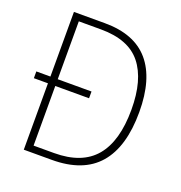

<svg xmlns="http://www.w3.org/2000/svg" viewBox="-129 -824 880 935"><g transform="rotate(20 311.0 -357.0)"><path d="M256 -714Q410 -714 486 -625Q562 -536 562 -364Q562 -184 482.5 -92Q403 0 241 0H96V-344H23V-379H96V-714ZM249 -679H134V-379H309V-344H134V-35H240Q384 -35 453 -117Q522 -199 522 -362Q522 -517 457 -598Q392 -679 249 -679Z"/></g></svg>

Font: Noto Sans Arabic UI SmCn XLt
Style: Regular
Weight: 200
Width: 4
Designer: Monotype Design Team, Nadine Chahine and Nizar Qandah
Foundry: Monotype Imaging Inc.
Version: Version 2.010; ttfautohint (v1.8.4.7-5d5b)